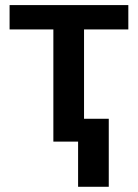

<svg xmlns="http://www.w3.org/2000/svg" viewBox="-20 -548 535 743"><path d="M476.6 -528.3H17.1V-434.1H186.5V0H282.2V174.8H400.9V-88.4H305.2V-434.1H476.6Z"/></svg>

Font: Roboto Medium
Style: Regular
Weight: 500
Designer: Google
Version: Version 2.137; 2017